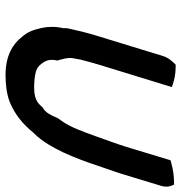

<svg xmlns="http://www.w3.org/2000/svg" viewBox="0 -666 670 711"><g transform="rotate(90 335.5 -310.0)"><path d="M111 -330C100 -294 92 -260 85 -228C83 -219 84 -214 84 -209C77 -181 78 -151 83 -129C89 -102 96 -78 116 -56C142 -22 186 5 257 5C292 5 326 1 356 -10C403 -29 440 -60 470 -97C479 -106 489 -117 497 -128C545 -193 576 -284 604 -368C610 -386 617 -404 623 -424L668 -572C674 -593 669 -607 663 -619H656C630 -619 606 -615 584 -609L573 -606L523 -441C511 -403 497 -366 484 -329C467 -282 450 -234 428 -204L418 -190L417 -188C407 -165 396 -141 378 -133L375 -130C359 -110 340 -101 304 -101H290C288 -101 288 -102 278 -102C249 -104 229 -111 220 -123C206 -139 197 -155 203 -184L204 -187L203 -189C198 -208 192 -224 195 -244C198 -257 199 -271 203 -283C208 -303 214 -324 220 -344L302 -611L293 -614C276 -620 253 -625 227 -625H219C206 -612 193 -598 187 -578Z"/></g></svg>

Font: SolarCharger
Style: 952
Weight: 900
Designer: Mew Too
Foundry: Cannot Into Space Fonts/KineticPlasma Fonts
Version: Version 1.100